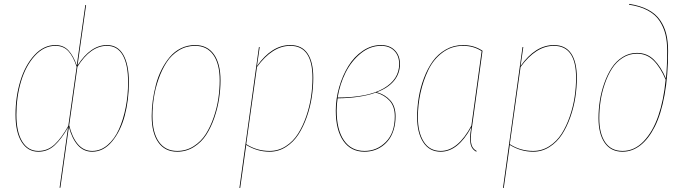

<svg xmlns="http://www.w3.org/2000/svg" viewBox="-20 -754 3430 966"><path d="M279.8 190.4 322.3 -112.8Q290 -55.7 255.1 -23.2Q220.2 9.3 172.9 9.3Q119.6 9.3 88.9 -39.6Q58.1 -88.4 58.1 -176.8Q58.1 -267.1 82.3 -346.4Q106.4 -425.8 153.1 -476.6Q199.7 -527.3 258.8 -527.3Q299.3 -527.3 324.5 -500.2Q349.6 -473.1 366.2 -424.8L409.2 -728.5H413.1L370.1 -424.8Q436 -527.3 518.1 -527.3Q572.3 -527.3 600.3 -478.8Q628.4 -430.2 628.4 -340.3Q628.4 -250.5 607.7 -172.4Q586.9 -94.2 543.9 -42.5Q501 9.3 443.8 9.3Q399.9 9.3 370.6 -24.4Q341.3 -58.1 326.7 -116.2L283.7 190.4ZM172.9 5.4Q219.7 5.4 254.9 -27.3Q290 -60.1 323.7 -120.6L365.7 -418Q348.6 -469.7 324 -496.6Q299.3 -523.4 258.8 -523.4Q200.7 -523.4 155 -473.1Q109.4 -422.9 85.9 -344.5Q62.5 -266.1 62.5 -176.8Q62.5 -89.8 91.8 -42.2Q121.1 5.4 172.9 5.4ZM443.8 5.4Q486.3 5.4 521.2 -24.4Q556.2 -54.2 578.4 -103.5Q600.6 -152.8 612.5 -213.9Q624.5 -274.9 624.5 -340.3Q624.5 -428.7 597.7 -476.1Q570.8 -523.4 518.1 -523.4Q435.5 -523.4 369.6 -418L328.1 -124Q342.3 -64 371.3 -29.3Q400.4 5.4 443.8 5.4Z M871.6 9.3Q809.6 9.3 776.4 -38.1Q743.2 -85.4 743.2 -170.4Q743.2 -208 748.5 -247.6Q753.9 -287.1 764.4 -327.6Q774.9 -368.2 793 -403.8Q811 -439.5 834.5 -467.3Q857.9 -495.1 890.6 -511.2Q923.3 -527.3 961.4 -527.3Q1022.9 -527.3 1056.2 -480.7Q1089.4 -434.1 1089.4 -349.6Q1089.4 -304.7 1082.3 -257.6Q1075.2 -210.4 1058.6 -162.1Q1042 -113.8 1017.8 -76.2Q993.7 -38.6 955.6 -14.6Q917.5 9.3 871.6 9.3ZM871.6 5.4Q917 5.4 954.3 -18.3Q991.7 -42 1015.4 -79.3Q1039.1 -116.7 1055.4 -164.6Q1071.8 -212.4 1078.6 -258.8Q1085.4 -305.2 1085.4 -349.6Q1085.4 -432.6 1053.2 -478Q1021 -523.4 961.4 -523.4Q916.5 -523.4 879.4 -500.5Q842.3 -477.5 818.4 -440.7Q794.4 -403.8 777.8 -356.4Q761.2 -309.1 754.2 -262.5Q747.1 -215.8 747.1 -170.4Q747.1 -86.9 779.3 -40.8Q811.5 5.4 871.6 5.4Z M1184.6 191.4 1282.7 -517.1H1286.6L1272.9 -421.9Q1347.7 -527.3 1440.4 -527.3Q1498.5 -527.3 1527.3 -485.1Q1556.2 -442.9 1556.2 -362.3Q1556.2 -314.9 1548.6 -265.1Q1541 -215.3 1523.7 -165.8Q1506.3 -116.2 1481.4 -77.6Q1456.5 -39.1 1418.9 -14.9Q1381.3 9.3 1336.4 9.3Q1273.4 9.3 1218.8 -24.9L1188.5 191.4ZM1336.4 5.4Q1380.9 5.4 1418 -18.6Q1455.1 -42.5 1479.5 -81.1Q1503.9 -119.6 1520.8 -168.7Q1537.6 -217.8 1544.9 -266.6Q1552.2 -315.4 1552.2 -362.3Q1552.2 -523.4 1440.4 -523.4Q1350.6 -523.4 1272.9 -417L1218.8 -28.8Q1271.5 5.4 1336.4 5.4Z M1896.5 -527.3Q1940.4 -527.3 1966.3 -501.2Q1992.2 -475.1 1992.2 -431.6Q1992.2 -383.8 1962.2 -347.4Q1932.1 -311 1875.5 -290Q1917.5 -278.3 1943.8 -248.8Q1970.2 -219.2 1970.2 -168.9Q1970.2 -133.3 1961.4 -103.5Q1952.6 -73.7 1937.7 -53.2Q1922.9 -32.7 1902.6 -18.3Q1882.3 -3.9 1859.9 2.7Q1837.4 9.3 1813.5 9.3Q1745.1 9.3 1707.3 -45.2Q1669.4 -99.6 1669.4 -197.8Q1669.4 -256.8 1686.5 -315.7Q1703.6 -374.5 1732.7 -421.6Q1761.7 -468.8 1804.9 -498Q1848.1 -527.3 1896.5 -527.3ZM1896.5 -523.4Q1841.8 -523.4 1794.7 -485.1Q1747.6 -446.8 1718.5 -388.4Q1689.5 -330.1 1678.7 -263.2Q1831.5 -263.7 1909.9 -309.1Q1988.3 -354.5 1988.3 -431.6Q1988.3 -473.6 1963.6 -498.5Q1939 -523.4 1896.5 -523.4ZM1870.6 -288.1Q1794.4 -260.7 1678.7 -259.3Q1673.8 -228.5 1673.8 -197.8Q1673.8 -101.6 1710.4 -48.1Q1747.1 5.4 1814 5.4Q1876.5 5.4 1921.4 -39.8Q1966.3 -85 1966.3 -168.9Q1966.3 -218.8 1939.7 -247.8Q1913.1 -276.9 1870.6 -288.1Z M2309.6 -527.3Q2365.2 -527.3 2407.7 -498.5L2355.5 -120.1Q2346.2 -67.9 2349.9 -37.8Q2353.5 -7.8 2377.9 5.4L2376.5 9.3Q2351.1 -3.9 2346.7 -35.2Q2342.3 -66.4 2350.1 -106.9Q2350.1 -108.9 2350.3 -110.1Q2350.6 -111.3 2350.6 -112.8Q2284.2 9.3 2197.3 9.3Q2140.1 9.3 2109.4 -38.3Q2078.6 -85.9 2078.6 -164.6Q2078.6 -213.9 2086.7 -263.2Q2094.7 -312.5 2112.8 -360.6Q2130.9 -408.7 2157 -445.3Q2183.1 -481.9 2222.7 -504.6Q2262.2 -527.3 2309.6 -527.3ZM2309.6 -523.4Q2252 -523.4 2206.5 -489.7Q2161.1 -456.1 2135 -401.9Q2108.9 -347.7 2095.7 -286.9Q2082.5 -226.1 2082.5 -164.6Q2082.5 -87.4 2112.1 -41Q2141.6 5.4 2197.3 5.4Q2283.7 5.4 2351.6 -121.6L2403.3 -496.6Q2362.8 -523.4 2309.6 -523.4Z M2510.7 191.4 2608.9 -517.1H2612.8L2599.1 -421.9Q2673.8 -527.3 2766.6 -527.3Q2824.7 -527.3 2853.5 -485.1Q2882.3 -442.9 2882.3 -362.3Q2882.3 -314.9 2874.8 -265.1Q2867.2 -215.3 2849.9 -165.8Q2832.5 -116.2 2807.6 -77.6Q2782.7 -39.1 2745.1 -14.9Q2707.5 9.3 2662.6 9.3Q2599.6 9.3 2544.9 -24.9L2514.6 191.4ZM2662.6 5.4Q2707 5.4 2744.1 -18.6Q2781.2 -42.5 2805.7 -81.1Q2830.1 -119.6 2846.9 -168.7Q2863.8 -217.8 2871.1 -266.6Q2878.4 -315.4 2878.4 -362.3Q2878.4 -523.4 2766.6 -523.4Q2676.8 -523.4 2599.1 -417L2544.9 -28.8Q2597.7 5.4 2662.6 5.4Z M3112.3 9.3Q3053.2 9.3 3022.2 -35.6Q2991.2 -80.6 2991.2 -159.7Q2991.2 -203.1 2998 -247.6Q3004.9 -292 3020.3 -335.4Q3035.6 -378.9 3057.6 -412.6Q3079.6 -446.3 3112.5 -467Q3145.5 -487.8 3184.6 -487.8Q3235.4 -487.8 3270 -453.6Q3304.7 -419.4 3330.6 -358.9Q3336.9 -423.8 3336.9 -496.6Q3336.9 -544.4 3327.9 -581.3Q3318.8 -618.2 3297.9 -649.7Q3276.9 -681.2 3238.5 -701.7Q3200.2 -722.2 3144.5 -730.5L3146 -734.4Q3201.7 -725.6 3240.5 -705.1Q3279.3 -684.6 3301 -652.8Q3322.8 -621.1 3332 -583.5Q3341.3 -545.9 3341.3 -496.6Q3341.3 -373.5 3323.5 -276.1Q3305.7 -178.7 3274.4 -116.9Q3243.2 -55.2 3201.9 -22.9Q3160.6 9.3 3112.3 9.3ZM3112.3 5.4Q3171.9 5.4 3218.3 -43Q3264.6 -91.3 3292 -170.7Q3319.3 -250 3329.1 -353Q3303.2 -414.6 3268.8 -449.2Q3234.4 -483.9 3184.6 -483.9Q3145.5 -483.9 3113 -463.1Q3080.6 -442.4 3059.3 -409.2Q3038.1 -376 3023.2 -333Q3008.3 -290 3001.7 -246.3Q2995.1 -202.6 2995.1 -159.7Q2995.1 -82 3024.9 -38.3Q3054.7 5.4 3112.3 5.4Z"/></svg>

Font: Fira Sans Compressed Four
Style: Italic
Weight: 100
Width: 3
Italic angle: -8°
Designer: Carrois Corporate & Edenspiekermann AG
Foundry: Carrois Corporate GbR & Edenspiekermann AG
Version: Version 4.203;PS 004.203;hotconv 1.0.88;makeotf.lib2.5.64775